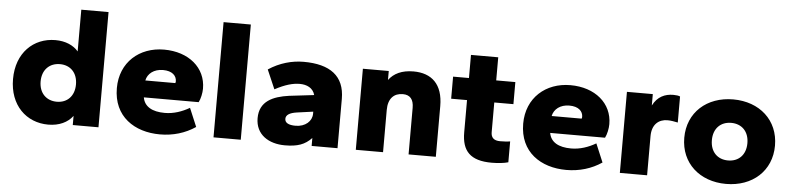

<svg xmlns="http://www.w3.org/2000/svg" viewBox="-43 -884 4567 1109"><g transform="rotate(5 2241.0 -329.0)"><path d="M257 10C321 10 370 -14 399 -53V0H548V-668H390V-426C362 -459 316 -480 257 -480C130 -480 32 -387 32 -235C32 -83 130 10 257 10ZM295 -126C235 -126 192 -167 192 -235C192 -303 235 -344 295 -344C355 -344 397 -303 397 -235C397 -167 355 -126 295 -126Z M905 10C981 10 1051 -11 1110 -51L1065 -158C1022 -133 974 -116 922 -116C849 -116 803 -142 794 -195H1112C1123 -216 1130 -250 1130 -275C1130 -396 1030 -480 887 -480C744 -480 634 -385 634 -235C634 -70 757 10 905 10ZM891 -362C944 -362 970 -336 970 -303C970 -300 969 -297 968 -293H794C802 -333 838 -362 891 -362Z M1373 0V-668H1215V0Z M1629 10C1702 10 1745 -5 1784 -46V0H1934V-286C1934 -419 1849 -480 1696 -480C1629 -480 1558 -461 1493 -418L1541 -307C1601 -339 1645 -351 1685 -351C1725 -351 1762 -335 1773 -294L1629 -277C1536 -264 1459 -231 1459 -133C1459 -37 1536 10 1629 10ZM1681 -108C1640 -108 1619 -120 1619 -143C1619 -165 1640 -179 1682 -185L1776 -198V-186C1776 -143 1738 -108 1681 -108Z M2504 0V-294C2504 -421 2438 -480 2333 -480C2265 -480 2219 -457 2190 -418V-470H2040V0H2198V-245C2198 -312 2232 -344 2283 -344C2325 -344 2346 -319 2346 -270V0Z M2828 6C2864 6 2901 2 2924 -5V-126C2909 -123 2882 -122 2866 -122C2829 -122 2813 -139 2813 -170V-342H2924V-470H2813V-604H2655V-470H2563V-342H2655V-155C2655 -47 2704 6 2828 6Z M3261 10C3337 10 3407 -11 3466 -51L3421 -158C3378 -133 3330 -116 3278 -116C3205 -116 3159 -142 3150 -195H3468C3479 -216 3486 -250 3486 -275C3486 -396 3386 -480 3243 -480C3100 -480 2990 -385 2990 -235C2990 -70 3113 10 3261 10ZM3247 -362C3300 -362 3326 -336 3326 -303C3326 -300 3325 -297 3324 -293H3150C3158 -333 3194 -362 3247 -362Z M3729 0V-227C3729 -295 3768 -327 3819 -327C3839 -327 3859 -323 3879 -319V-470C3871 -474 3856 -476 3840 -476C3791 -476 3748 -457 3721 -404V-470H3571V0Z M4187 10C4340 10 4450 -88 4450 -235C4450 -382 4340 -480 4187 -480C4034 -480 3924 -382 3924 -235C3924 -88 4034 10 4187 10ZM4187 -126C4126 -126 4084 -167 4084 -235C4084 -303 4126 -344 4187 -344C4248 -344 4290 -303 4290 -235C4290 -167 4248 -126 4187 -126Z"/></g></svg>

Font: Celebes ExtraBold
Style: Regular
Weight: 800
Designer: Anugrah Pasau
Foundry: Lafontype
Version: Version 1.000